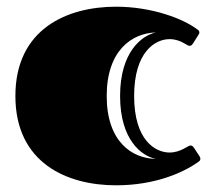

<svg xmlns="http://www.w3.org/2000/svg" viewBox="-20 -534 629 574"><path d="M381 -247C381 -379 444 -417 487 -417C520 -417 539 -397 546 -397C552 -397 553 -399 557 -404L574 -431C576 -434 576 -436 576 -437C576 -442 573 -444 570 -446C528 -478 434 -514 327 -514C180 -514 26 -447 26 -247C26 -47 180 20 327 20C447 20 531 -20 573 -50C576 -52 579 -55 579 -59C579 -61 579 -63 577 -66L560 -92C556 -97 555 -99 549 -99C542 -99 520 -78 487 -78C444 -78 381 -115 381 -247ZM446 -59C375 -60 299 -110 299 -247C299 -384 375 -435 446 -437C404 -428 339 -379 339 -247C339 -115 404 -67 446 -59Z"/></svg>

Font: Fascinate Inline
Style: Regular
Weight: 900
Designer: Astigmatic (AOETI)
Foundry: Astigmatic (AOETI)
Version: Version 1.000